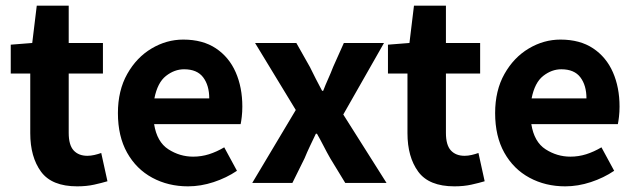

<svg xmlns="http://www.w3.org/2000/svg" viewBox="-20 -647 2247 679"><path d="M253 12Q163 12 125 -40Q87 -92 87 -176V-387H18V-489L94 -495L110 -627H223V-495H344V-387H223V-177Q223 -134 240.5 -115Q258 -96 289 -96Q301 -96 314 -99Q327 -102 338 -106L360 -6Q340 0 313 6Q286 12 253 12Z M645 12Q575 12 518.5 -18.5Q462 -49 429.5 -107Q397 -165 397 -247Q397 -327 430 -385.5Q463 -444 516 -475.5Q569 -507 628 -507Q697 -507 743.5 -476Q790 -445 813.5 -391.5Q837 -338 837 -270Q837 -251 835 -234Q833 -217 831 -208H525Q535 -145 575.5 -119Q616 -93 663 -93Q692 -93 719 -101.5Q746 -110 773 -126L818 -43Q781 -18 735.5 -3Q690 12 645 12ZM631 -402Q597 -402 567 -378.5Q537 -355 526 -299H720Q720 -345 698.5 -373.5Q677 -402 631 -402Z M872 0 1026 -258 882 -495H1028L1076 -410Q1086 -389 1097 -368Q1108 -347 1119 -326H1123Q1131 -347 1140.5 -368Q1150 -389 1158 -410L1196 -495H1338L1194 -242L1347 0H1201L1148 -87Q1136 -108 1124.5 -130.5Q1113 -153 1101 -174H1097Q1087 -153 1076.5 -131Q1066 -109 1057 -87L1014 0Z M1587 12Q1497 12 1459 -40Q1421 -92 1421 -176V-387H1352V-489L1428 -495L1444 -627H1557V-495H1678V-387H1557V-177Q1557 -134 1574.5 -115Q1592 -96 1623 -96Q1635 -96 1648 -99Q1661 -102 1672 -106L1694 -6Q1674 0 1647 6Q1620 12 1587 12Z M1979 12Q1909 12 1852.5 -18.5Q1796 -49 1763.5 -107Q1731 -165 1731 -247Q1731 -327 1764 -385.5Q1797 -444 1850 -475.5Q1903 -507 1962 -507Q2031 -507 2077.5 -476Q2124 -445 2147.5 -391.5Q2171 -338 2171 -270Q2171 -251 2169 -234Q2167 -217 2165 -208H1859Q1869 -145 1909.5 -119Q1950 -93 1997 -93Q2026 -93 2053 -101.5Q2080 -110 2107 -126L2152 -43Q2115 -18 2069.5 -3Q2024 12 1979 12ZM1965 -402Q1931 -402 1901 -378.5Q1871 -355 1860 -299H2054Q2054 -345 2032.5 -373.5Q2011 -402 1965 -402Z"/></svg>

Font: Assistant
Style: Bold
Weight: 700
Designer: Hebrew By Ben Nathan, Latin by Paul Hunt
Version: Version 3.000